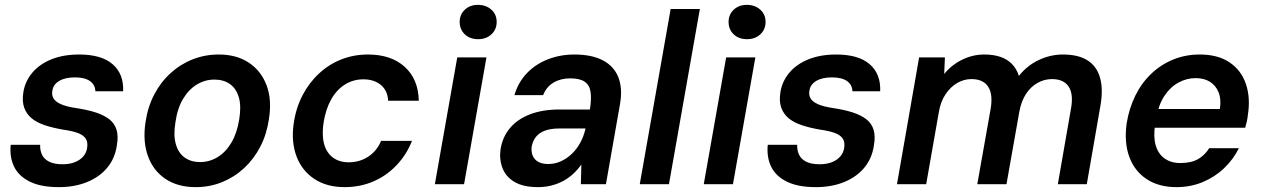

<svg xmlns="http://www.w3.org/2000/svg" viewBox="-20 -757 5191 789"><path d="M222 12Q148 12 102.5 -10.5Q57 -33 38 -72Q19 -111 24 -162H145Q144 -140 152.5 -121.5Q161 -103 182 -92.5Q203 -82 237 -82Q266 -82 287.5 -90.5Q309 -99 322 -114Q335 -129 338 -149Q342 -174 331.5 -188.5Q321 -203 298.5 -211Q276 -219 241 -224Q199 -231 165.5 -242Q132 -253 110.5 -270.5Q89 -288 79.5 -314.5Q70 -341 76 -378Q83 -423 113 -458.5Q143 -494 192 -513.5Q241 -533 305 -533Q397 -533 443 -493Q489 -453 486 -382H372Q371 -409 349.5 -424Q328 -439 288 -439Q247 -439 222.5 -424Q198 -409 195 -383Q192 -366 200 -352.5Q208 -339 230 -329Q252 -319 292 -313Q339 -306 373 -295Q407 -284 429 -267Q451 -250 459 -223.5Q467 -197 460 -158Q452 -105 420 -67Q388 -29 337 -8.5Q286 12 222 12Z M784 12Q711 12 660.5 -21.5Q610 -55 588 -115.5Q566 -176 578 -255Q587 -317 613.5 -368Q640 -419 680.5 -456Q721 -493 771.5 -513Q822 -533 879 -533Q952 -533 1002.5 -499.5Q1053 -466 1075.5 -406.5Q1098 -347 1085 -267Q1076 -205 1049.5 -154Q1023 -103 983 -66Q943 -29 892.5 -8.5Q842 12 784 12ZM802 -91Q841 -91 874.5 -111.5Q908 -132 931 -171Q954 -210 963 -266Q972 -321 961.5 -357Q951 -393 925 -411.5Q899 -430 861 -430Q823 -430 789.5 -410Q756 -390 732.5 -351Q709 -312 701 -255Q692 -202 702.5 -165Q713 -128 739 -109.5Q765 -91 802 -91Z M1396 12Q1323 12 1272 -21.5Q1221 -55 1198.5 -114.5Q1176 -174 1187 -250Q1196 -313 1223 -365Q1250 -417 1291 -455Q1332 -493 1383 -513Q1434 -533 1492 -533Q1587 -533 1643 -482.5Q1699 -432 1701 -343H1575Q1573 -385 1545 -408Q1517 -431 1473 -431Q1432 -431 1398 -410Q1364 -389 1341.5 -349.5Q1319 -310 1310 -255Q1304 -216 1308 -185Q1312 -154 1326 -133Q1340 -112 1362 -101Q1384 -90 1413 -90Q1443 -90 1469 -100.5Q1495 -111 1515 -131Q1535 -151 1546 -178H1673Q1651 -122 1610 -78.5Q1569 -35 1514.5 -11.5Q1460 12 1396 12Z M1767 0 1859 -521H1979L1887 0ZM1945 -596Q1911 -596 1890 -616Q1869 -636 1869 -667Q1869 -697 1890 -717Q1911 -737 1944 -737Q1977 -737 1999 -717.5Q2021 -698 2021 -667Q2021 -636 1999.5 -616Q1978 -596 1945 -596Z M2191 12Q2131 12 2095 -9Q2059 -30 2045 -66Q2031 -102 2037 -144Q2045 -194 2075.5 -230.5Q2106 -267 2157.5 -287Q2209 -307 2279 -307H2404Q2411 -350 2407 -378.5Q2403 -407 2383 -421Q2363 -435 2323 -435Q2284 -435 2254.5 -417.5Q2225 -400 2212 -366H2094Q2109 -418 2144.5 -455.5Q2180 -493 2231 -513Q2282 -533 2340 -533Q2412 -533 2457.5 -509Q2503 -485 2521 -439.5Q2539 -394 2528 -330L2470 0H2367L2369 -81Q2355 -61 2337 -44Q2319 -27 2296.5 -14.5Q2274 -2 2247.5 5Q2221 12 2191 12ZM2233 -83Q2260 -83 2284.5 -94Q2309 -105 2329.5 -124.5Q2350 -144 2364 -169.5Q2378 -195 2385 -224L2386 -229H2278Q2243 -229 2219 -220Q2195 -211 2182 -194Q2169 -177 2165 -155Q2161 -121 2179 -102Q2197 -83 2233 -83Z M2609 0 2736 -720H2856L2729 0Z M2872 0 2964 -521H3084L2992 0ZM3050 -596Q3016 -596 2995 -616Q2974 -636 2974 -667Q2974 -697 2995 -717Q3016 -737 3049 -737Q3082 -737 3104 -717.5Q3126 -698 3126 -667Q3126 -636 3104.5 -616Q3083 -596 3050 -596Z M3333 12Q3259 12 3213.5 -10.5Q3168 -33 3149 -72Q3130 -111 3135 -162H3256Q3255 -140 3263.5 -121.5Q3272 -103 3293 -92.5Q3314 -82 3348 -82Q3377 -82 3398.5 -90.5Q3420 -99 3433 -114Q3446 -129 3449 -149Q3453 -174 3442.5 -188.5Q3432 -203 3409.5 -211Q3387 -219 3352 -224Q3310 -231 3276.5 -242Q3243 -253 3221.5 -270.5Q3200 -288 3190.5 -314.5Q3181 -341 3187 -378Q3194 -423 3224 -458.5Q3254 -494 3303 -513.5Q3352 -533 3416 -533Q3508 -533 3554 -493Q3600 -453 3597 -382H3483Q3482 -409 3460.5 -424Q3439 -439 3399 -439Q3358 -439 3333.5 -424Q3309 -409 3306 -383Q3303 -366 3311 -352.5Q3319 -339 3341 -329Q3363 -319 3403 -313Q3450 -306 3484 -295Q3518 -284 3540 -267Q3562 -250 3570 -223.5Q3578 -197 3571 -158Q3563 -105 3531 -67Q3499 -29 3448 -8.5Q3397 12 3333 12Z M3666 0 3757 -521H3863L3860 -453Q3890 -490 3933.5 -511.5Q3977 -533 4025 -533Q4062 -533 4090.5 -523.5Q4119 -514 4138.5 -494Q4158 -474 4167 -445Q4201 -488 4249 -510.5Q4297 -533 4348 -533Q4411 -533 4449 -509Q4487 -485 4500.5 -437.5Q4514 -390 4502 -322L4446 0H4327L4381 -310Q4392 -370 4371.5 -401Q4351 -432 4303 -432Q4272 -432 4244 -416.5Q4216 -401 4196.5 -371.5Q4177 -342 4169 -299L4116 0H3996L4051 -310Q4061 -370 4040.5 -401Q4020 -432 3972 -432Q3941 -432 3913.5 -416Q3886 -400 3865.5 -369.5Q3845 -339 3838 -296L3786 0Z M4814 12Q4742 12 4692 -21Q4642 -54 4620.5 -113Q4599 -172 4610 -251Q4620 -312 4645.5 -364Q4671 -416 4711 -454Q4751 -492 4801.5 -512.5Q4852 -533 4910 -533Q4985 -533 5033 -500.5Q5081 -468 5100 -411.5Q5119 -355 5108 -285Q5107 -273 5104 -259.5Q5101 -246 5097 -232H4693L4707 -309H4993Q4999 -350 4987.5 -378Q4976 -406 4952 -421Q4928 -436 4893 -436Q4857 -436 4823.5 -418Q4790 -400 4766 -364.5Q4742 -329 4732 -275L4727 -246Q4719 -196 4729 -160.5Q4739 -125 4765.5 -106Q4792 -87 4830 -87Q4875 -87 4903 -103Q4931 -119 4949 -148H5071Q5049 -103 5011 -66.5Q4973 -30 4923 -9Q4873 12 4814 12Z"/></svg>

Font: DM Sans 10pt SemiBold
Style: Italic
Weight: 600
Italic angle: -10°
Version: Version 4.004;gftools[0.9.30]